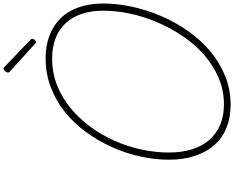

<svg xmlns="http://www.w3.org/2000/svg" viewBox="-140 -1175 1334 1094"><g transform="rotate(-90 527.0 -628.0)"><path d="M477 19Q405 19 347 -4Q289 -27 248.5 -72.5Q208 -118 186 -183.5Q164 -249 164 -332Q164 -414 182.5 -497Q201 -580 236.5 -658.5Q272 -737 322 -805.5Q372 -874 436.5 -925.5Q501 -977 578 -1006Q655 -1035 742 -1035Q815 -1035 873 -1012.5Q931 -990 971.5 -948Q1012 -906 1033 -844.5Q1054 -783 1054 -707Q1054 -628 1036 -544Q1018 -460 983 -378Q948 -296 897.5 -224Q847 -152 783 -98Q719 -44 642 -12.5Q565 19 477 19ZM479 -19Q559 -19 629.5 -49Q700 -79 759.5 -130.5Q819 -182 865.5 -250Q912 -318 945.5 -395.5Q979 -473 996 -552.5Q1013 -632 1013 -707Q1013 -778 994 -832Q975 -886 940 -923Q905 -960 854 -979Q803 -998 740 -998Q661 -998 590 -970.5Q519 -943 459.5 -894Q400 -845 352.5 -781Q305 -717 272 -642.5Q239 -568 222 -489Q205 -410 205 -333Q205 -257 224 -198.5Q243 -140 279 -100Q315 -60 365.5 -39.5Q416 -19 479 -19ZM834 -1090Q831 -1090 829.5 -1092Q828 -1094 823 -1097L664 -1241Q662 -1244 661.5 -1246Q661 -1248 661 -1251Q661 -1255 664 -1260.5Q667 -1266 672.5 -1270.5Q678 -1275 683 -1275Q687 -1275 689 -1273Q691 -1271 695 -1267L850 -1119Q852 -1117 852.5 -1114Q853 -1111 853 -1109Q853 -1105 846.5 -1097.5Q840 -1090 834 -1090Z"/></g></svg>

Font: Playwrite CO Thin
Style: Regular
Weight: 250
Version: Version 1.002